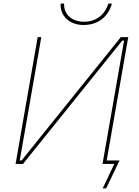

<svg xmlns="http://www.w3.org/2000/svg" viewBox="-20 -905 767 1060"><path d="M66 0H107L655 -681H665L546 0H611L547 135H566L640 -19H569L688 -700H647L99 -19H89L208 -700H188ZM441 -767C519 -767 576 -809 598 -885H578C560 -825 511 -785 445 -785C374 -785 331 -828 334 -885H315C310 -820 362 -767 441 -767Z"/></svg>

Font: Fixel Display Thin
Style: Italic
Weight: 100
Italic angle: -10°
Designer: AlfaBravo + MacPaw
Foundry: Kyrylo Tkachov, Marchela Mozhyna, Serhii Makarenko, Maria Weinstein, Zakhar Kryvoshyya
Version: Version 1.210;Glyphs 3.2 (3217)